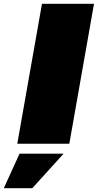

<svg xmlns="http://www.w3.org/2000/svg" viewBox="-52 -757 515 1011"><path d="M39 0 169 -737H443L313 0ZM-32 234 51 52H283L118 234Z"/></svg>

Font: Tomorrow ExtraBold
Style: Italic
Weight: 800
Italic angle: -10°
Designer: Tony de Marco, Monica Rizzolli
Foundry: Just in Type
Version: Version 2.002